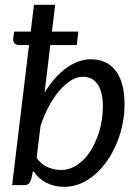

<svg xmlns="http://www.w3.org/2000/svg" viewBox="-20 -756 568 784"><path d="M129.5 -111Q148.5 -84.5 175.2 -73.2Q202 -62 229 -62Q255 -62 278 -73Q301 -84 320 -102.8Q339 -121.5 353.8 -146.8Q368.5 -172 379 -200.8Q389.5 -229.5 394.8 -260.2Q400 -291 400 -321Q400 -380.5 378.8 -411.5Q357.5 -442.5 318.5 -442.5Q294.5 -442.5 270 -427.5Q245.5 -412.5 222.5 -385.8Q199.5 -359 179.8 -322.2Q160 -285.5 145.5 -242ZM162 -378Q181 -409 202.8 -434Q224.5 -459 248.5 -476.8Q272.5 -494.5 298.5 -504.2Q324.5 -514 351.5 -514Q416.5 -514 452.5 -467Q488.5 -420 488.5 -329.5Q488.5 -288.5 480 -247.5Q471.5 -206.5 455.8 -169.2Q440 -132 417.8 -99.8Q395.5 -67.5 368.2 -43.8Q341 -20 309 -6.5Q277 7 242 7Q201.5 7 169 -10Q136.5 -27 115 -58.5L108 -26Q104 -13 98 -6.5Q92 0 76.5 0H29.5L98.5 -572H62.5Q44.5 -572 38.2 -580Q32 -588 34.5 -604L38 -627H105.5L118.5 -736.5H205.5L192 -627H300L293.5 -572H185.5Z"/></svg>

Font: Lato 2
Style: Italic
Weight: 400
Italic angle: -7°
Designer: Lukasz Dziedzic with Adam Twardoch and Botio Nikoltchev
Foundry: tyPoland Lukasz Dziedzic
Version: Version 2.015; 2015-08-06; http://www.latofonts.com/